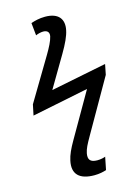

<svg xmlns="http://www.w3.org/2000/svg" viewBox="-145 -845 845 1164"><g transform="rotate(-15 277.5 -263.0)"><path d="M299 240C330 240 355 234 374 228L390 148C380 152 361 157 339 157C293 157 281 136 288 99C294 71 304 51 335 -3L522 -330L535 -395L185 -325L300 -520C333 -576 353 -619 360 -654C374 -720 342 -766 257 -766C221 -766 191 -758 168 -750L176 -671C191 -678 210 -682 223 -682C249 -682 262 -668 257 -643C251 -615 232 -579 209 -540L49 -272L35 -205L390 -277L230 1C204 46 187 82 180 116C162 198 205 240 299 240Z"/></g></svg>

Font: Noto Sans Medium
Style: Italic
Weight: 500
Italic angle: -12°
Designer: Monotype Design Team
Foundry: Monotype Imaging Inc.
Version: Version 2.013